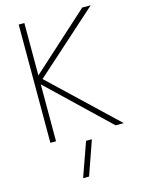

<svg xmlns="http://www.w3.org/2000/svg" viewBox="-143 -813 854 1152"><g transform="rotate(-15 284.0 -237.0)"><path d="M225.6 257.8 300.8 45.9H336.9L262.7 257.8ZM126 -407.2 485.4 -732.4H538.1L144.5 -379.9L546.9 2H496.1L126 -351.6V2H90.8V-732.4H126Z"/></g></svg>

Font: Gen Shin Gothic ExtraLight
Style: Regular
Weight: 100
Designer: [Source Han Sans]
Ryoko NISHIZUKA  (kana & ideographs); Paul D. Hunt (Latin, Greek & Cyrillic); Wenlong ZHANG  (bopomofo
Version: Version 1.002.20150607